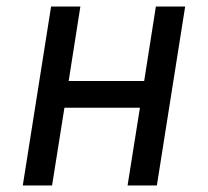

<svg xmlns="http://www.w3.org/2000/svg" viewBox="-20 -570 640 590"><path d="M50 0 137 -550H227L191 -321H423L459 -550H549L462 0H372L410 -239H178L140 0Z"/></svg>

Font: NKDuy Mono
Style: Italic
Weight: 400
Italic angle: -9°
Monospace: yes
Designer: NKDuy
Foundry: NKDuy
Version: Version 2.251; ttfautohint (v1.8.4.7-5d5b)